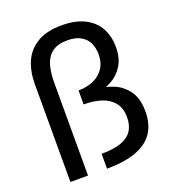

<svg xmlns="http://www.w3.org/2000/svg" viewBox="-140 -885 900 993"><g transform="rotate(-20 310.0 -388.5)"><path d="M355.7 -381 355.5 -411.5Q415.2 -403.5 461.1 -384.5Q507 -365.5 536.9 -323.2Q566.8 -281 566.8 -210.3Q566.8 -143.7 537.4 -97Q508 -50.3 444.1 -25.2Q380.2 0 278.7 0V-81.7Q346 -81.7 387.8 -97Q429.5 -112.3 448.3 -141.7Q467.2 -171 467.2 -214.5Q467.2 -266 441.4 -296.8Q415.7 -327.5 373.8 -340.6Q331.8 -353.7 278.7 -353.7V-430.5Q324.2 -430.5 360.8 -446.2Q397.3 -462 418.8 -493.7Q440.2 -525.3 440.2 -570.8Q440.2 -604.7 427.9 -632.2Q415.7 -659.7 387 -676.8Q358.3 -694 311.3 -694Q257.8 -694 227.5 -670.3Q197.2 -646.7 185.7 -606.8Q174.2 -566.8 174.2 -509.8V0H77.3V-536.5Q77.3 -607.2 100.7 -660.8Q124 -714.3 176 -745.7Q228 -777 310.8 -777Q387.8 -777 438.6 -750.6Q489.3 -724.2 513.3 -678.8Q537.3 -633.5 537.3 -576Q537.3 -514.3 511.5 -473.5Q485.7 -432.7 445.1 -411.2Q404.5 -389.7 355.7 -381Z"/></g></svg>

Font: Monaspace Neon Var ExtraLight
Style: Regular
Weight: 200
Designer: Riley Cran and the Lettermatic Team
Version: Version 1.200 (Monaspace Neon Var)